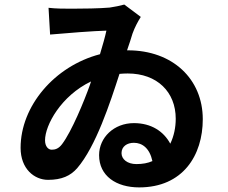

<svg xmlns="http://www.w3.org/2000/svg" viewBox="-20 -771 996 839"><path d="M576 -54C536.9 -54 511 -74.9 511 -101.9C511 -131 535.2 -147 565 -147C601.9 -147 633.9 -123.2 646 -67.1C626.1 -58.2 603 -54 576 -54ZM372.9 -399.9C348 -329.9 293 -196 251.1 -141C236.2 -121.1 220.9 -116.8 206 -116.8C191.1 -116.8 176.8 -131 176.8 -158C176.8 -224.1 246.8 -352.3 377.8 -415.1ZM535.2 -551.1C545.1 -580.3 554 -605.8 558.9 -623.9C568.9 -652 583.1 -677.9 595.2 -697.1L523.1 -751.1C505 -746.1 480.1 -740.8 459.2 -737.9C415.1 -734 342 -733 294 -733C259.9 -733 226.2 -733 192.1 -736.9L198.9 -620C264.9 -626.1 393.8 -636 445 -637.1C438.9 -609 429 -574.2 416.9 -534.1C218 -482.2 70 -307.2 70 -125C70 -33 130 14.9 190 14.9C250 14.9 288 -2.8 317.1 -35.9C399.1 -131 461.3 -322.1 502.1 -448.2C514.2 -449.2 525.9 -449.9 538 -449.9C666.9 -449.9 747.9 -369 747.9 -252.1C747.9 -214.1 740.1 -176.1 724.1 -143.1C695 -197.1 641 -233 565 -233C478 -233 413 -170.1 413 -93C413 -2.1 487.9 47.9 588.1 47.9C779.1 47.9 866.1 -92 866.1 -250C866.1 -426.1 734 -551.1 539.1 -551.1Z"/></svg>

Font: Karasuma Gothic
Style: Bold
Weight: 700
Designer: Rasmus Andersson / Ryoko Nishizuka
Foundry: Genbu
Version: Version 1.00